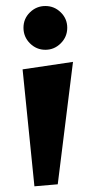

<svg xmlns="http://www.w3.org/2000/svg" viewBox="-20 -620 322 651"><path d="M96.7 11.7 56.6 -384.8 227.5 -410.2 175.8 4.9ZM81.5 -473.1Q59.6 -495.1 59.6 -525.9Q59.6 -556.6 81.5 -578.1Q103.5 -599.6 133.8 -599.6Q164.1 -599.6 186 -578.1Q208 -556.6 208 -525.9Q208 -495.1 186 -473.1Q164.1 -451.2 133.8 -451.2Q103.5 -451.2 81.5 -473.1Z"/></svg>

Font: Ravi Prakash
Style: Regular
Weight: 400
Designer: Appaji Ambarisha Darbha
Version: Version 1.0.4; ttfautohint (v1.2.42-39fb)